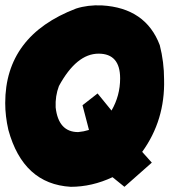

<svg xmlns="http://www.w3.org/2000/svg" viewBox="-26 -721 652 740"><path d="M366.7 -700.2Q535.6 -690.4 589.8 -546.9Q606.4 -481.9 606.4 -414.6Q610.4 -257.8 522 -135.7L559.1 -94.2L453.6 -1L407.7 -38.1Q328.6 -1 246.6 -1Q63.5 -11.7 6.3 -220.2Q-5.9 -273.4 -5.9 -323.7Q-5.9 -583.5 267.1 -688Q312.5 -702.6 366.7 -700.2ZM188.5 -307.1Q199.2 -211.9 275.4 -211.9Q296.9 -213.9 316.9 -220.2L292 -315.4L350.1 -360.8L403.8 -294.9Q437 -352.1 437 -418.9Q437 -514.2 354 -514.2Q269 -514.2 201.2 -389.6Q186.5 -351.1 188.5 -307.1Z"/></svg>

Font: Lapsus Pro (theguybrush.com)
Style: Bold
Weight: 700
Designer: Jose Roses
Version: Version 1.00 February 9, 2018, initial release